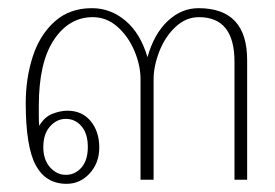

<svg xmlns="http://www.w3.org/2000/svg" viewBox="-20 -440 674 470"><path d="M43 -188Q43 -248 60 -301Q77 -354 113.5 -387Q150 -420 205 -420Q251 -420 287.5 -389Q324 -358 341 -300Q357 -357 390.5 -388.5Q424 -420 466 -420Q585 -420 585 -293V0H554V-289Q554 -398 467 -398Q435 -398 409.5 -374Q384 -350 370 -314Q356 -278 356 -246V0H324V-246Q324 -280 309 -315.5Q294 -351 267.5 -374.5Q241 -398 207 -398Q149 -398 112 -342.5Q75 -287 75 -181V-157Q75 -141 76 -132Q89 -154 108.5 -161.5Q128 -169 145 -169Q181 -169 202 -143.5Q223 -118 223 -79Q223 -41 199.5 -15.5Q176 10 143 10Q92 10 67.5 -35.5Q43 -81 43 -188ZM195 -80Q195 -113 179.5 -131Q164 -149 141 -149Q119 -149 102.5 -130.5Q86 -112 86 -80Q86 -49 102.5 -30.5Q119 -12 141 -12Q164 -12 179.5 -30Q195 -48 195 -80Z"/></svg>

Font: Taviraj Thin
Style: Regular
Weight: 100
Designer: Katatrad Team
Foundry: CadsonDemak
Version: Version 1.030